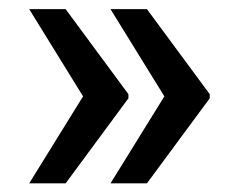

<svg xmlns="http://www.w3.org/2000/svg" viewBox="-20 -478 525 430"><path d="M127 -457.5H45.4L166 -262.2L45.4 -67.4H127L267.6 -257.8V-267.1ZM309.1 -457.5H227.5L348.1 -262.2L227.5 -67.4H309.1L449.7 -257.8V-267.1Z"/></svg>

Font: FAU Chimera Medium
Style: Regular
Weight: 500
Version: Version 1.002;hotconv 1.0.117;makeotfexe 2.5.65602